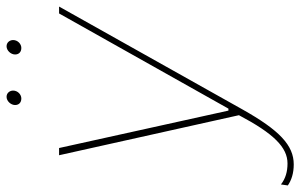

<svg xmlns="http://www.w3.org/2000/svg" viewBox="-200 -535 915 585"><g transform="rotate(-90 257.5 -242.5)"><path d="M49 195C107 195 153 152 217 38L530 -520H509L219 -4H213L99 -520H77L199 28C143 134 101 176 52 176C27 176 6 170 -12 156L-15 177C1 188 22 195 49 195ZM250 -635C262 -635 274 -646 274 -660C274 -670 267 -680 255 -680C242 -680 230 -667 230 -654C230 -643 237 -635 250 -635ZM404 -635C416 -635 428 -646 428 -660C428 -670 421 -680 409 -680C396 -680 384 -667 384 -654C384 -643 391 -635 404 -635Z"/></g></svg>

Font: Fixel Text 20240404 Thin
Style: Italic
Weight: 100
Width: 4
Italic angle: -10°
Designer: AlfaBravo + MacPaw
Foundry: Kyrylo Tkachov, Marchela Mozhyna, Serhii Makarenko, Maria Weinstein, Zakhar Kryvoshyya
Version: Version 1.211;Glyphs 3.2 (3225)